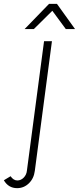

<svg xmlns="http://www.w3.org/2000/svg" viewBox="-132 -714 410 998"><path d="M-112 223 -77 202Q-62 224 -42 224Q-23 224 -8.5 209Q6 194 8 172L97 -500H138L49 174Q44 214 18 239Q-8 264 -43 264Q-88 264 -112 223ZM123 -694H164L258 -563H210L140 -658L44 -563H-4Z"/></svg>

Font: Bellota Text Light
Style: Italic
Weight: 300
Italic angle: -7.5°
Designer: Kemie Guaida
Foundry: Kemie Guaida
Version: Version 4.001